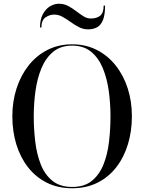

<svg xmlns="http://www.w3.org/2000/svg" viewBox="-20 -997 772 1027"><path d="M366 10Q290 10 230.5 -19.8Q171 -49.5 129.8 -102.5Q88.5 -155.5 67.2 -225.2Q46 -295 46 -375Q46 -455 68.8 -524.8Q91.5 -594.5 133.5 -647.5Q175.5 -700.5 234.5 -730.2Q293.5 -760 366 -760Q438.5 -760 497.2 -730.2Q556 -700.5 598.2 -647.5Q640.5 -594.5 663 -524.8Q685.5 -455 685.5 -375Q685.5 -295 664.2 -225.2Q643 -155.5 602 -102.5Q561 -49.5 501.5 -19.8Q442 10 366 10ZM366 3Q431.5 3 471.8 -30Q512 -63 533.8 -117.8Q555.5 -172.5 563.2 -239.8Q571 -307 571 -375Q571 -443.5 561.8 -510.5Q552.5 -577.5 530 -632.2Q507.5 -687 467.5 -720Q427.5 -753 366 -753Q304.5 -753 264.5 -720Q224.5 -687 201.8 -632.2Q179 -577.5 169.8 -510.5Q160.5 -443.5 160.5 -375Q160.5 -307 168.5 -239.8Q176.5 -172.5 198 -117.8Q219.5 -63 260.2 -30Q301 3 366 3ZM451 -840Q425 -840 402 -852Q379 -864 357.5 -879.5Q336 -895 314.5 -907Q293 -919 270 -919Q245.5 -919 223.5 -904Q201.5 -889 201.5 -850H194Q194 -892.5 209 -920.8Q224 -949 247.2 -963Q270.5 -977 295 -977Q322.5 -977 344.8 -965Q367 -953 387.2 -937.5Q407.5 -922 426.5 -910Q445.5 -898 466 -898Q497 -898 515.8 -913Q534.5 -928 534.5 -967H542Q542 -919.5 531.5 -891.8Q521 -864 500.8 -852Q480.5 -840 451 -840Z"/></svg>

Font: Bodoni Moda 28pt
Style: Regular
Weight: 400
Designer: Owen Earl
Foundry: indestructible type
Version: Version 2.005